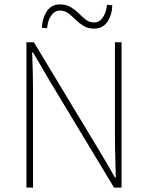

<svg xmlns="http://www.w3.org/2000/svg" viewBox="-20 -852 672 872"><path d="M100 0V-660H134L426 -176Q446 -143 465 -110.5Q484 -78 502 -46H506Q505 -94 503.5 -140Q502 -186 502 -232V-660H532V0H498L206 -484Q187 -517 167.5 -550Q148 -583 130 -614H126Q128 -568 129 -524.5Q130 -481 130 -434V0ZM408 -722Q379 -722 359 -734.5Q339 -747 323 -763Q307 -779 290.5 -791.5Q274 -804 252 -804Q229 -804 213 -782Q197 -760 194 -724L170 -726Q172 -769 192.5 -800.5Q213 -832 252 -832Q281 -832 301.5 -819.5Q322 -807 338 -791Q354 -775 370 -762.5Q386 -750 408 -750Q431 -750 446.5 -772Q462 -794 466 -830L490 -828Q489 -785 468 -753.5Q447 -722 408 -722Z"/></svg>

Font: Source Sans 3
Style: Regular
Weight: 200
Designer: Paul D. Hunt
Foundry: Adobe
Version: Version 3.046;hotconv 1.0.118;makeotfexe 2.5.65603